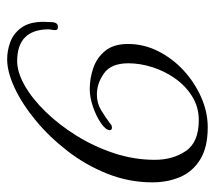

<svg xmlns="http://www.w3.org/2000/svg" viewBox="-52 -534 601 537"><g transform="rotate(90 248.5 -265.5)"><path d="M146 15Q121 15 97 6Q73 -3 57 -25.5Q41 -48 41 -87Q41 -95 42 -111Q43 -127 55 -127Q64 -127 64 -121V-115L62 -102Q62 -13 151 -13Q182 -13 219 -34Q256 -55 292.5 -92.5Q329 -130 359.5 -179Q390 -228 408.5 -284Q427 -340 427 -398Q427 -448 402.5 -484.5Q378 -521 316 -521Q280 -521 250.5 -503Q221 -485 200 -455.5Q179 -426 168 -391.5Q157 -357 157 -324Q157 -276 185 -256Q213 -236 244 -236Q269 -236 288.5 -248Q308 -260 327 -274Q330 -278 337 -278Q344 -278 344 -272Q344 -261 324.5 -247.5Q305 -234 278.5 -225Q252 -216 229 -216Q199 -216 170 -226Q141 -236 122 -259.5Q103 -283 103 -323Q103 -367 123 -407Q143 -447 176.5 -478Q210 -509 251.5 -527.5Q293 -546 336 -546Q392 -546 426 -525Q460 -504 475 -469Q490 -434 490 -391Q490 -326 466 -265.5Q442 -205 402.5 -154Q363 -103 317 -65Q271 -27 226 -6Q181 15 146 15Z"/></g></svg>

Font: Allura
Style: Regular
Weight: 400
Designer: Robert E. Leuschke
Foundry: Robert E. Leuschke
Version: Version 1.110